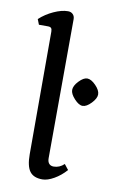

<svg xmlns="http://www.w3.org/2000/svg" viewBox="-83 -755 497 815"><g transform="rotate(10 165.0 -348.0)"><path d="M88 -83V-611Q88 -622 84 -626.5Q80 -631 70 -631H31L22 -654Q48 -678 82 -693.5Q116 -709 143 -709Q156 -709 164 -701Q172 -693 172 -680L170 -80Q170 -65 177 -57Q184 -49 197 -49Q222 -49 242 -68L260 -45Q237 -19 209 -3Q181 13 159 13Q121 13 104.5 -9.5Q88 -32 88 -83ZM218 -383Q218 -401 237.5 -421.5Q257 -442 273 -442Q290 -442 310 -421.5Q330 -401 330 -383Q330 -366 310 -345Q290 -324 273 -324Q257 -324 237.5 -345Q218 -366 218 -383Z"/></g></svg>

Font: Kurale
Style: Regular
Weight: 400
Designer: Eduardo Rodriguez Tunni
Foundry: Eduardo Rodriguez Tunni
Version: Version 2.000